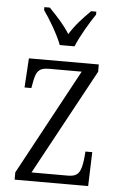

<svg xmlns="http://www.w3.org/2000/svg" viewBox="-54 -805 533 843"><g transform="rotate(5 212.5 -383.0)"><path d="M189 -606H254C272 -651 310 -715 336 -753V-766H313C277 -730 247 -698 222 -657C196 -698 166 -730 131 -766H107V-753C134 -715 172 -651 189 -606ZM43 0H367L372 -150H342L339 -116C332 -62 322 -38 275 -38H114L367 -504V-536H59L51 -407H81L84 -423C93 -476 101 -498 151 -498H295L43 -32Z"/></g></svg>

Font: Noto Serif Devanagari Condensed Light
Style: Regular
Weight: 300
Width: 3
Designer: Universal Thirst, Indian Type Foundry and the Monotype Design Team
Foundry: Monotype Imaging Inc.
Version: Version 2.004